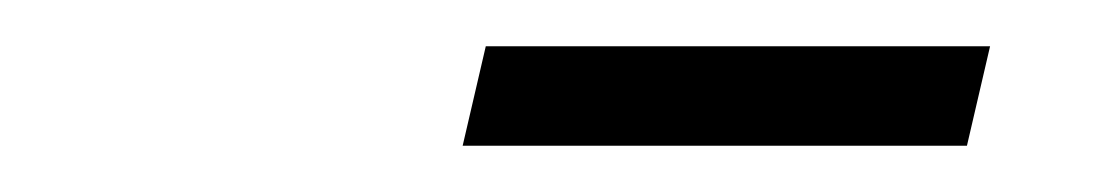

<svg xmlns="http://www.w3.org/2000/svg" viewBox="-20 -688 476 83"><path d="M180 -625 190 -668H408L398 -625Z"/></svg>

Font: Piazzolla Thin ExtraLight
Style: Italic
Weight: 250
Italic angle: -11.3°
Version: Version 2.005